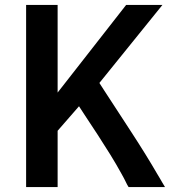

<svg xmlns="http://www.w3.org/2000/svg" viewBox="-20 -763 718 783"><path d="M86.5 0V-743H215V-385.5L494.5 -743H642.5L346 -376L326 -357L190 -201L215 -300V0ZM474.5 -56Q454.5 -92.5 429.8 -132.5Q405 -172.5 378.8 -212.8Q352.5 -253 328 -290Q303.5 -327 284.5 -358L329.5 -393.5L373.5 -443Q384 -426 406 -392.5Q428 -359 456.2 -315.5Q484.5 -272 515 -225.2Q545.5 -178.5 573 -134Q600.5 -89.5 621 -54Q626.5 -45 631.8 -36Q637 -27 642.2 -18Q647.5 -9 653 0H504.5Q498 -10 492.8 -21.5Q487.5 -33 474.5 -56Z"/></svg>

Font: Merriweather Sans Medium
Style: Regular
Weight: 500
Designer: Eben Sorkin
Foundry: Eben Sorkin
Version: Version 2.001